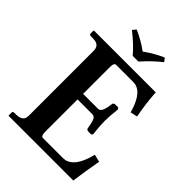

<svg xmlns="http://www.w3.org/2000/svg" viewBox="-233 -920 1028 1028"><g transform="rotate(45 281.0 -406.0)"><path d="M268.1 -696.8Q231 -741.7 167 -792L183.1 -812Q243.7 -785.2 289.1 -751Q346.2 -791 396 -812L411.1 -792Q361.3 -753.4 311 -696.8ZM26.9 0 23.9 -2V-23.9Q25.4 -31.7 32.2 -33.2H45.9Q93.8 -33.2 99.6 -63Q100.6 -69.8 101.1 -77.1V-568.8Q101.1 -605.5 66.9 -611.3Q57.1 -612.8 45.9 -612.8H32.2Q25.4 -614.7 23.9 -621.1V-644L26.9 -646H493.2Q499 -561 514.2 -483.9L474.1 -475.1Q444.8 -581.5 390.1 -597.2Q378.9 -600.1 368.2 -600.1H237.8Q224.1 -598.1 224.1 -570.8V-365.2H336.9Q358.9 -365.2 367.2 -406.2Q369.1 -415.5 372.1 -436Q372.1 -443.4 382.8 -446.3Q385.7 -446.8 388.2 -446.8H409.2L415 -437Q408.2 -380.9 408.2 -344.2Q408.2 -310.1 415 -251L409.2 -242.2H388.2Q374 -243.2 372.1 -252Q363.8 -308.1 351.6 -317.9Q344.7 -322.3 336.9 -323.2H224.1V-75.2Q225.1 -46.9 237.8 -45.9H391.1Q455.6 -45.9 488.8 -143.6Q494.6 -160.6 499 -179.2L542 -168.9Q525.9 -82.5 515.1 0Z"/></g></svg>

Font: Linux Libertine O
Style: Semibold
Weight: 700
Designer: Philipp H. Poll
Foundry: Philipp H. Poll
Version: Version 5.0.0